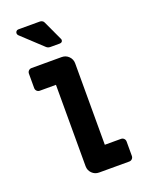

<svg xmlns="http://www.w3.org/2000/svg" viewBox="-145 -836 685 907"><g transform="rotate(-20 198.0 -383.0)"><path d="M142 -50V-459H61Q52 -459 46 -465Q40 -471 40 -480V-552Q40 -561 46 -567Q52 -573 61 -573H212Q233 -573 247.5 -558.5Q262 -544 262 -523V-114H343Q352 -114 358 -108Q364 -102 364 -93V-21Q364 -12 358 -6Q352 0 343 0H192Q171 0 156.5 -14.5Q142 -29 142 -50ZM158 -644 55 -740Q50 -745 50 -751Q50 -757 54 -761.5Q58 -766 65 -766H173Q179 -766 185 -762.5Q191 -759 193 -753L238 -656Q240 -652 240 -649Q240 -643 236 -639.5Q232 -636 225 -636H179Q166 -636 158 -644Z"/></g></svg>

Font: Miriam Libre
Style: Bold
Weight: 700
Designer: Michal Sahar
Foundry: Hagilda
Version: Version 1.001